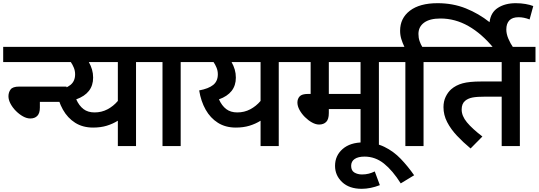

<svg xmlns="http://www.w3.org/2000/svg" viewBox="-20 -916 3378 1204"><path d="M0 -622H391V-527H0ZM230 -277V-241Q230 -206 214 -189.5Q198 -173 170 -173Q148 -173 124.5 -186Q101 -199 80 -220Q59 -241 46 -265.5Q33 -290 33 -312Q33 -337 46.5 -355Q60 -373 100 -373H397V-277Z M931 -622V-527H833V0H719V-159Q687 -139 649 -127.5Q611 -116 564 -116Q499 -116 451.5 -146Q404 -176 374.5 -228.5Q345 -281 334 -349Q393 -360 422 -383.5Q451 -407 451 -450Q451 -472 443 -491.5Q435 -511 424 -527H302V-622ZM458 -293Q476 -253 503.5 -232Q531 -211 573 -211Q617 -211 654 -230.5Q691 -250 719 -283V-527H537Q550 -504 557 -480Q564 -456 564 -429Q564 -331 458 -293Z M1113 -527V0H999V-527H916V-622H1211V-527Z M1826 -622V-527H1728V0H1614V-159Q1582 -139 1544 -127.5Q1506 -116 1459 -116Q1394 -116 1346.5 -146Q1299 -176 1269.5 -228.5Q1240 -281 1229 -349Q1288 -360 1317 -383.5Q1346 -407 1346 -450Q1346 -472 1338 -491.5Q1330 -511 1319 -527H1197V-622ZM1353 -293Q1371 -253 1398.5 -232Q1426 -211 1468 -211Q1512 -211 1549 -230.5Q1586 -250 1614 -283V-527H1432Q1445 -504 1452 -480Q1459 -456 1459 -429Q1459 -331 1353 -293Z M2356 -527V0H2241V-232H2042V-207Q2042 -168 2025.5 -151.5Q2009 -135 1981 -135Q1960 -135 1936.5 -148Q1913 -161 1892 -182Q1871 -203 1858 -227Q1845 -251 1845 -273Q1845 -296 1859 -311.5Q1873 -327 1912 -327H1928V-527H1811V-622H2454V-527ZM2241 -527H2042V-327H2241Z M2362 245Q2303 268 2248 268Q2170 268 2125.5 226Q2081 184 2081 124Q2081 60 2128.5 18.5Q2176 -23 2258 -23Q2333 -23 2390.5 5Q2448 33 2493 80Q2538 127 2577 183L2493 234Q2442 153 2387.5 109.5Q2333 66 2266 66Q2226 66 2204 81Q2182 96 2182 124Q2182 154 2202.5 166Q2223 178 2250 178Q2273 178 2292.5 173Q2312 168 2330 159Z M2522 -527H2439V-622H2516Q2504 -647 2496.5 -671.5Q2489 -696 2489 -723Q2489 -802 2550.5 -849Q2612 -896 2724 -896Q2820 -896 2901 -863.5Q2982 -831 3050 -777Q3057 -838 3102.5 -867Q3148 -896 3214 -896Q3247 -896 3275.5 -891Q3304 -886 3324 -878L3301 -794Q3265 -808 3232 -808Q3193 -808 3174 -788Q3155 -768 3155 -731Q3155 -704 3167.5 -674Q3180 -644 3200 -615H3075Q3001 -705 2917.5 -752.5Q2834 -800 2742 -800Q2675 -800 2639.5 -774Q2604 -748 2604 -703Q2604 -679 2611 -658.5Q2618 -638 2628 -622H2734V-527H2636V0H2522Z M3240 -527V0H3126V-310H3028Q2971 -310 2943 -304.5Q2915 -299 2897 -284Q2875 -266 2875 -229Q2875 -189 2908 -149Q2941 -109 3005 -60L2931 15Q2884 -24 2845.5 -65Q2807 -106 2784 -150.5Q2761 -195 2761 -244Q2761 -280 2774.5 -308.5Q2788 -337 2809 -356Q2839 -382 2881 -393.5Q2923 -405 2997 -405H3126V-527H2720V-622H3338V-527Z"/></svg>

Font: Noto Sans Devanagari UI SemiBold
Style: Regular
Weight: 600
Designer: Jelle Bosma - Monotype Design Team
Foundry: Monotype Imaging Inc.
Version: Version 2.003; ttfautohint (v1.8.4.7-5d5b)